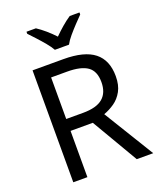

<svg xmlns="http://www.w3.org/2000/svg" viewBox="-168 -1048 959 1151"><g transform="rotate(-20 311.0 -472.0)"><path d="M294 -714Q427 -714 490.5 -663.5Q554 -613 554 -511Q554 -454 533 -416Q512 -378 479.5 -355.5Q447 -333 411 -320L607 0H502L329 -295H187V0H97V-714ZM289 -636H187V-371H294Q381 -371 421 -405.5Q461 -440 461 -507Q461 -577 419 -606.5Q377 -636 289 -636ZM265 -784Q252 -807 230 -833.5Q208 -860 184 -886Q160 -912 142 -931V-944H202Q228 -927 256 -903Q284 -879 309 -852Q336 -879 364 -903Q392 -927 418 -944H480V-931Q461 -912 436.5 -886Q412 -860 389.5 -833.5Q367 -807 355 -784Z"/></g></svg>

Font: Noto Sans Grantha
Style: Regular
Weight: 400
Designer: Monotype Design Team
Foundry: Monotype Imaging Inc.
Version: Version 2.003; ttfautohint (v1.8.4.7-5d5b)